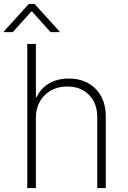

<svg xmlns="http://www.w3.org/2000/svg" viewBox="-48 -949 644 969"><path d="M133.2 -353.7V0H89.8V-727.3H133.2V-459.2H137.4Q156.6 -501.8 198.7 -527.2Q240.8 -552.6 299.7 -552.6Q382.5 -552.6 434.1 -501.1Q485.8 -449.6 485.8 -359.7V0H442.8V-358Q442.8 -427.9 401.3 -470.2Q359.7 -512.4 291.5 -512.4Q222.7 -512.4 177.9 -468.8Q133.2 -425.1 133.2 -353.7ZM16.3 -786.9 111.9 -892.8 207.4 -786.9H252.1V-790.5L126.4 -929H97.3L-28.4 -790.5V-786.9Z"/></svg>

Font: Inter Extra Light BETA
Style: Regular
Weight: 200
Designer: Rasmus Andersson
Foundry: rsms
Version: Version 3.011;git-f93a4a705